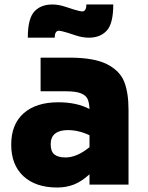

<svg xmlns="http://www.w3.org/2000/svg" viewBox="-20 -823 658 856"><path d="M30 0ZM553 -333V0H379V-46Q344 -14 310 -0.5Q276 13 235 13Q139 13 84.5 -37.5Q30 -88 30 -178Q30 -269 85.5 -318Q141 -367 240 -367Q322 -367 379 -337Q378 -365 370.5 -381.5Q363 -398 340.5 -407Q318 -416 275 -416H161V-566H290Q400 -566 457.5 -536.5Q515 -507 534 -458Q553 -409 553 -333ZM379 -167V-220Q331 -243 282 -243Q246 -243 226 -227.5Q206 -212 206 -180Q206 -147 223 -134Q240 -121 272 -121Q323 -121 379 -167ZM213 -803Q241 -803 271 -793L308 -781Q338 -772 346 -772Q365 -772 365 -803H485Q485 -718 456 -686.5Q427 -655 376 -655Q348 -655 318 -665L281 -677Q251 -686 243 -686Q224 -686 224 -655H104Q104 -740 133 -771.5Q162 -803 213 -803Z"/></svg>

Font: Biryani Heavy
Style: Regular
Weight: 900
Designer: Dan Reynolds and Mathieu Réguer
Foundry: Dan Reynolds and Mathieu Réguer
Version: Version 1.003; ttfautohint (v1.1) -l 5 -r 5 -G 72 -x 0 -D la